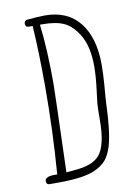

<svg xmlns="http://www.w3.org/2000/svg" viewBox="-85 -798 614 859"><g transform="rotate(-10 222.5 -368.5)"><path d="M341 -239Q341 -124 305 -81Q276 -48 214 -40Q193 -37 153 -34Q165 -409 165 -434Q165 -590 151 -705H164Q224 -705 260.5 -688Q297 -671 326 -623Q358 -570 358 -479Q358 -434 349 -364Q345 -335 343 -315Q341 -289 341 -239ZM111 -32H102H91Q88 -31 81 -31Q71 -30 63 -25Q55 -20 55 -12Q55 5 70 5H109Q229 5 280 -20Q312 -35 329.5 -56Q347 -77 359 -115Q378 -179 382 -311Q382 -314 384 -340.5Q386 -367 388 -390Q392 -442 392 -480Q392 -604 337 -673Q282 -742 180 -742Q151 -742 99 -737Q85 -735 85 -721Q85 -705 100 -705H118Q126 -577 126 -429Q126 -228 111 -33Z"/></g></svg>

Font: Neythal
Style: Regular
Weight: 400
Designer: Tharique Azeez
Foundry: Tharique Azeez
Version: Version 0.44